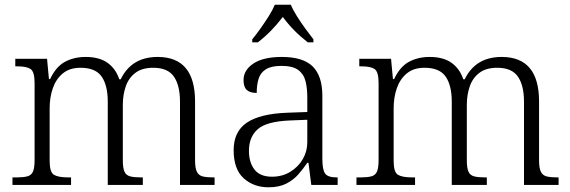

<svg xmlns="http://www.w3.org/2000/svg" viewBox="-20 -786 2422 816"><path d="M33 0V-32H50Q79 -32 96 -36.5Q113 -41 120 -56.5Q127 -72 127 -105V-433Q127 -481 110 -492.5Q93 -504 55 -504H45V-536H180L188 -450H193Q218 -503 256.5 -523.5Q295 -544 344 -544Q402 -544 437 -519Q472 -494 487 -449H493Q539 -544 650 -544Q809 -544 809 -355V-105Q809 -72 816.5 -56.5Q824 -41 840.5 -36.5Q857 -32 886 -32H892V0H745V-354Q745 -423 719 -460.5Q693 -498 631 -498Q584 -498 555.5 -476.5Q527 -455 514.5 -419Q502 -383 502 -340V-105Q502 -72 509 -56.5Q516 -41 533 -36.5Q550 -32 579 -32H587V0H438V-354Q438 -423 412 -460.5Q386 -498 322 -498Q276 -498 247 -474Q218 -450 204.5 -411Q191 -372 191 -326V-102Q191 -54 209.5 -43Q228 -32 271 -32H282V0Z M1121 10Q1058 10 1015.5 -28.5Q973 -67 973 -148Q973 -227 1029.5 -265Q1086 -303 1203 -307L1286 -310V-372Q1286 -411 1278.5 -441Q1271 -471 1247.5 -488.5Q1224 -506 1176 -506Q1133 -506 1110 -491.5Q1087 -477 1079 -451Q1071 -425 1071 -391Q1043 -391 1029 -403.5Q1015 -416 1015 -446Q1015 -488 1057 -516Q1099 -544 1178 -544Q1268 -544 1309 -503.5Q1350 -463 1350 -379V-112Q1350 -64 1362 -48Q1374 -32 1411 -32H1415V0H1303L1291 -94H1286Q1269 -69 1248 -45Q1227 -21 1196.5 -5.5Q1166 10 1121 10ZM1136 -35Q1180 -35 1214 -56Q1248 -77 1267 -110Q1286 -143 1286 -181V-277L1212 -274Q1113 -270 1075.5 -237Q1038 -204 1038 -145Q1038 -96 1061.5 -65.5Q1085 -35 1136 -35ZM1052 -619Q1068 -638 1086.5 -664Q1105 -690 1122 -717Q1139 -744 1148 -766H1216Q1225 -744 1242 -717Q1259 -690 1278 -664Q1297 -638 1312 -619V-606H1288Q1255 -632 1229.5 -658Q1204 -684 1182 -714Q1159 -684 1134 -658Q1109 -632 1076 -606H1052Z M1495 0V-32H1512Q1541 -32 1558 -36.5Q1575 -41 1582 -56.5Q1589 -72 1589 -105V-433Q1589 -481 1572 -492.5Q1555 -504 1517 -504H1507V-536H1642L1650 -450H1655Q1680 -503 1718.5 -523.5Q1757 -544 1806 -544Q1864 -544 1899 -519Q1934 -494 1949 -449H1955Q2001 -544 2112 -544Q2271 -544 2271 -355V-105Q2271 -72 2278.5 -56.5Q2286 -41 2302.5 -36.5Q2319 -32 2348 -32H2354V0H2207V-354Q2207 -423 2181 -460.5Q2155 -498 2093 -498Q2046 -498 2017.5 -476.5Q1989 -455 1976.5 -419Q1964 -383 1964 -340V-105Q1964 -72 1971 -56.5Q1978 -41 1995 -36.5Q2012 -32 2041 -32H2049V0H1900V-354Q1900 -423 1874 -460.5Q1848 -498 1784 -498Q1738 -498 1709 -474Q1680 -450 1666.5 -411Q1653 -372 1653 -326V-102Q1653 -54 1671.5 -43Q1690 -32 1733 -32H1744V0Z"/></svg>

Font: Noto Serif Gurmukhi Light
Style: Regular
Weight: 300
Designer: Vaibhav Singh and the Monotype Design Team
Foundry: Monotype Imaging Inc.
Version: Version 2.004; ttfautohint (v1.8.4.7-5d5b)